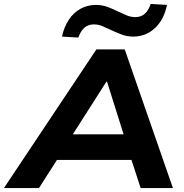

<svg xmlns="http://www.w3.org/2000/svg" viewBox="-60 -956 937 976"><path d="M-40 0 430 -705H574L819 0H655L592 -193L651 -143H184L261 -192L138 0ZM481 -541 287 -237 260 -273H617L580 -236L484 -541ZM338 -765 255 -770Q266 -820 290 -856Q314 -892 349.5 -911.5Q385 -931 428 -931Q459 -931 487.5 -920.5Q516 -910 541 -897Q564 -886 585 -877.5Q606 -869 627 -869Q657 -869 676 -886Q695 -903 706 -936L789 -931Q773 -855 727 -812.5Q681 -770 617 -770Q585 -770 557 -781Q529 -792 503 -804Q480 -815 459.5 -823.5Q439 -832 417 -832Q388 -832 369 -815Q350 -798 338 -765Z"/></svg>

Font: Nunito Sans 10pt SemiExpanded ExtraBold
Style: Italic
Weight: 800
Width: 6
Italic angle: -9°
Designer: Vernon Adams
Foundry: Vernon Adams
Version: Version 3.101;gftools[0.9.27]